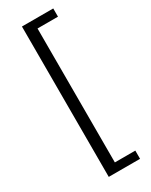

<svg xmlns="http://www.w3.org/2000/svg" viewBox="-222 -753 747 951"><g transform="rotate(-30 151.5 -278.0)"><path d="M94 152V-708H273V-661H156V105H273V152Z"/></g></svg>

Font: Source Sans 3
Style: Regular
Weight: 400
Designer: Paul D. Hunt
Foundry: Adobe
Version: Version 3.046;hotconv 1.0.118;makeotfexe 2.5.65603